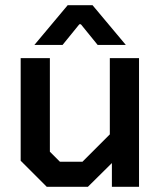

<svg xmlns="http://www.w3.org/2000/svg" viewBox="-20 -723 623 743"><path d="M60 -101V-498H173V-136L212 -97H299L405 -203V-498H518V0H413V-92L320 0H161ZM242 -703H338L467 -549H358L293 -629H287L222 -549H113Z"/></svg>

Font: Chakra Petch SemiBold
Style: Regular
Weight: 600
Designer: Katatrad Aksorn Co.,Ltd.
Foundry: Cadson Demak Co.,Ltd.
Version: Version 1.000; ttfautohint (v1.6)